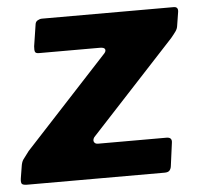

<svg xmlns="http://www.w3.org/2000/svg" viewBox="-58 -575 641 620"><g transform="rotate(-5 263.0 -265.0)"><path d="M6 0Q-7 0 -11 -4Q-15 -8 -13 -22L-7 -59Q-5 -74 0.5 -82Q6 -90 20 -108L291 -401Q297 -408 294.5 -414Q292 -420 278 -420H81Q70 -420 68 -425.5Q66 -431 67 -443L78 -514Q79 -522 86 -526Q93 -530 100 -530H527Q542 -530 540 -514L533 -470Q532 -460 526 -451.5Q520 -443 510 -431L235 -134Q229 -125 232.5 -118.5Q236 -112 245 -112H467Q486 -112 483 -94L473 -19Q472 -11 467.5 -5.5Q463 0 451 0H6Z"/></g></svg>

Font: Libre Franklin Thin ExtraBold
Style: Italic
Weight: 800
Italic angle: -8°
Version: Version 2.000